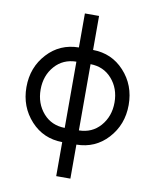

<svg xmlns="http://www.w3.org/2000/svg" viewBox="-96 -773 845 1046"><g transform="rotate(10 326.0 -250.0)"><path d="M287.8 -511.8Q183 -510.7 114.2 -435.8Q43.8 -359.8 43.8 -250Q43.8 -141 114.2 -64.2Q183 10.7 287.8 11.8V200H366.2V11.8Q470.2 10.7 539 -64.2Q609.3 -141 609.3 -250Q609.3 -359.8 539 -435.8Q470.2 -510.7 366.2 -511.8V-700H287.8ZM287.8 -66.8Q214.7 -67.8 169.2 -119.2Q122.2 -172.8 122.2 -250Q122.2 -328 169.2 -380.8Q214.7 -432.2 287.8 -433.2ZM366.2 -433.2Q438.5 -432.2 484 -380.8Q531 -328 531 -250Q531 -172.8 484 -119.2Q438.5 -67.8 366.2 -66.8Z"/></g></svg>

Font: Unageo Variable
Style: Regular
Weight: 300
Designer: Richard Sepsi
Foundry: Richard Sepsi
Version: Version 2.200